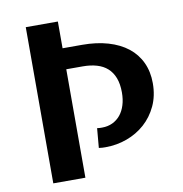

<svg xmlns="http://www.w3.org/2000/svg" viewBox="-80 -791 827 866"><g transform="rotate(-10 333.5 -357.5)"><path d="M241.7 0H94.7V-715.3H241.7V-592.8H331.1Q397 -592.8 449.7 -577.4Q502.4 -562 539.3 -533Q576.2 -503.9 595.7 -461.9Q615.2 -419.9 615.2 -367.2Q615.2 -309.6 593.8 -263.7Q572.3 -217.8 536.4 -185.8Q500.5 -153.8 453.6 -136.7Q406.7 -119.6 355.5 -119.6Q348.6 -119.6 341.3 -119.9Q334 -120.1 324.7 -121.6L332.5 -210.9Q337.9 -210 343.8 -209.7Q349.6 -209.5 355 -209.5Q381.8 -209.5 403.3 -219.7Q424.8 -230 439.7 -248.3Q454.6 -266.6 462.6 -292.5Q470.7 -318.4 470.7 -350.1Q470.7 -389.2 460 -417Q449.2 -444.8 429.4 -462.4Q409.7 -480 381.1 -488.3Q352.5 -496.6 317.4 -496.6H241.7Z"/></g></svg>

Font: Proza Libre
Style: SemiBold
Weight: 600
Designer: Jasper de Waard
Foundry: Jasper de Waard
Version: Version 1.000; ttfautohint (v1.4.1.8-43bc) -l 8 -r 50 -G 200